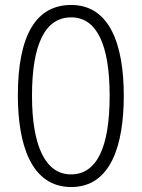

<svg xmlns="http://www.w3.org/2000/svg" viewBox="-20 -744 571 774"><path d="M479 -358C479 -567 421 -724 267 -724C126 -724 52 -603 52 -359C52 -165 104 10 267 10C427 10 479 -159 479 -358ZM109 -358C109 -562 160 -674 267 -674C370 -674 422 -564 422 -358C422 -149 370 -41 266 -41C164 -41 109 -154 109 -358Z"/></svg>

Font: Noto Sans Kannada ExtraCondensed Light
Style: Regular
Weight: 300
Width: 2
Designer: Jelle Bosma - Monotype Design Team
Foundry: Monotype Imaging Inc.
Version: Version 2.005